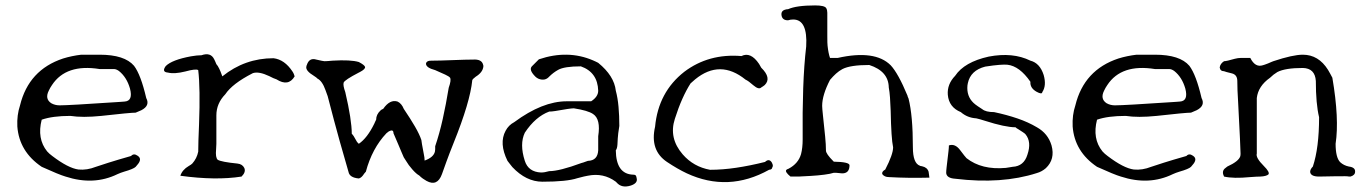

<svg xmlns="http://www.w3.org/2000/svg" viewBox="-20 -658 5047 709"><path d="M414 -15Q326 28 222 -6Q198 -13 134 -42Q51 -98 44 -191Q42 -233 54 -269Q86 -400 213 -442Q229 -447 246 -450.5Q263 -454 280 -456H348Q440 -456 475 -415Q500 -382 520 -296Q535 -268 502 -251Q493 -247 481 -242Q461 -242 354 -230Q285 -223 240 -230Q174 -230 134 -216Q116 -146 154 -99Q162 -90 173 -82Q232 -37 270 -32Q301 -29 334 -42Q385 -59 417.5 -68.5Q450 -78 464 -82Q474 -93 488 -83Q507 -71 486 -48Q484 -45 481 -42Q473 -34 438 -24Q425 -20 414 -15ZM169 -277Q183 -269 200 -269Q234 -269 412 -281Q420 -282 427 -282Q434 -282 440 -283Q472 -285 460 -331Q448 -373 419 -396Q409 -403 401 -403H348Q224 -423 172 -344Q165 -334 160 -323Q145 -293 169 -277Z M872 -6Q777 9 646 -9Q653 -31 677 -45Q686 -50 690 -54Q707 -73 712 -98Q712 -131 715 -198Q720 -332 712 -399Q704 -405 664 -394Q624 -384 600 -390Q576 -392 592 -414Q615 -437 685 -450Q696 -452 706 -453Q716 -454 724 -454Q758 -466 771 -439Q773 -435 775 -430.5Q777 -426 779 -421Q784 -416 789.5 -404.5Q795 -393 798 -384L801 -376Q884 -443 990 -443Q1031 -438 1060 -394Q1064 -388 1065.5 -383.5Q1067 -379 1068 -376Q1045 -337 1001 -365Q991 -368 974 -377Q936 -395 914 -388Q913 -387 912 -387Q838 -349 812 -310Q779 -276 779 -232V-143Q779 -136 779 -127Q779 -118 778 -107Q775 -76 784 -68Q797 -60 857 -54Q875 -52 882 -38Q889 -23 872 -6Z M1612 -15Q1595 32 1555 10Q1548 6 1541.5 1.5Q1535 -3 1528 -10Q1517 -16 1502.5 -32.5Q1488 -49 1480 -63L1471 -77Q1468 -84 1463 -95.5Q1458 -107 1451 -124Q1438 -154 1433 -166Q1433 -182 1416 -173Q1410 -169 1407 -166Q1354 -110 1331 -24Q1326 -19 1320 -10Q1313 -1 1305 1Q1271 -2 1267 -23Q1254 -67 1234.5 -136.5Q1215 -206 1190 -303Q1189 -307 1186.5 -312.5Q1184 -318 1182 -325Q1170 -359 1152 -368Q1150 -371 1139 -378Q1109 -396 1111 -411Q1112 -413 1112 -415Q1112 -417 1113 -418Q1122 -446 1148 -438Q1174 -432 1178 -432Q1183 -432 1190.5 -432.5Q1198 -433 1208 -434Q1275 -438 1305 -429Q1326 -418 1328 -411Q1330 -403 1309 -392Q1308 -391 1307 -391Q1306 -391 1305 -390Q1253 -363 1249 -353Q1246 -343 1255 -318Q1279 -215 1279 -164Q1285 -159 1296 -138Q1298 -134 1300.5 -131.5Q1303 -129 1305 -127Q1336 -148 1362 -201Q1364 -206 1366 -210Q1368 -214 1369 -216Q1369 -235 1385 -250Q1389 -254 1395 -256Q1420 -292 1448 -283Q1463 -276 1471 -256Q1496 -219 1512.5 -190.5Q1529 -162 1536 -141Q1536 -136 1545 -89Q1548 -76 1548 -65Q1581 -77 1586 -98Q1587 -102 1587 -106.5Q1587 -111 1587 -118Q1603 -165 1615 -219Q1627 -273 1637 -334Q1647 -362 1642 -371Q1638 -376 1624 -382.5Q1610 -389 1587 -399Q1553 -408 1553 -423Q1555 -435 1576 -434Q1589 -434 1608 -434.5Q1627 -435 1652 -436Q1677 -437 1695.5 -437.5Q1714 -438 1727 -438Q1759 -440 1764 -419Q1765 -417 1765 -413Q1763 -391 1737 -375Q1725 -366 1724 -362Q1716 -281 1655 -130Q1639 -90 1628.5 -61Q1618 -32 1612 -15Z M2310 27Q2276 38 2257 16L2254 13Q2208 -21 2150 -9Q2142 -8 2112 0Q2073 13 1983 13Q1923 13 1872 -41Q1867 -47 1862.5 -53Q1858 -59 1854 -64Q1822 -129 1847 -175Q1858 -196 1879 -207Q1983 -284 2073 -284H2163Q2189 -301 2189 -323Q2187 -391 2125 -413Q2064 -413 2041 -400Q2023 -390 2008 -375Q1993 -358 1969 -367Q1962 -370 1957 -375Q1932 -400 1944 -413L1970 -439Q2077 -475 2170 -435Q2175 -433 2180 -430.5Q2185 -428 2189 -426Q2248 -378 2254 -323Q2261 -297 2264 -264Q2267 -231 2267 -193Q2265 -183 2263 -166Q2261 -149 2260 -124Q2259 -109 2254 -103Q2255 -15 2318 -13Q2327 -13 2329 -8Q2330 -4 2330.5 -2.5Q2331 -1 2331 0Q2336 18 2310 27ZM1918 -64Q1931 -23 1978 -21Q1991 -21 2008 -26Q2046 -26 2127 -56Q2135 -58 2141 -60.5Q2147 -63 2151 -64Q2187 -65 2189 -103V-155Q2199 -218 2170 -237Q2151 -250 2099 -258Q2092 -258 2075 -255.5Q2058 -253 2030 -248Q2023 -247 2018 -246.5Q2013 -246 2008 -246Q1957 -227 1918 -168Q1898 -126 1918 -64Z M2820 -31Q2669 53 2516 -18Q2482 -34 2443 -60Q2379 -103 2399 -190Q2411 -318 2507 -393Q2597 -461 2718 -451Q2752 -468 2783 -422Q2785 -418 2787 -415Q2789 -412 2791 -408Q2830 -370 2804 -344Q2801 -342 2798 -339.5Q2795 -337 2791 -335Q2782 -326 2762 -343Q2744 -359 2733 -364Q2639 -440 2547 -365Q2543 -361 2538.5 -357.5Q2534 -354 2530 -350Q2514 -325 2499.5 -292.5Q2485 -260 2472 -219Q2449 -148 2501 -88Q2541 -42 2602 -31Q2648 -31 2698.5 -38.5Q2749 -46 2805 -60Q2820 -74 2830 -58Q2834 -51 2834 -45Q2834 -45 2833 -42.5Q2832 -40 2830 -35Q2826 -31 2820 -31Z M3412 -2Q3372 -1 3335 -1.5Q3298 -2 3263 -4Q3246 -4 3238 -15Q3235 -24 3249 -32Q3278 -88 3278 -114Q3271 -146 3269 -249Q3268 -277 3266.5 -298Q3265 -319 3262 -335Q3261 -395 3190 -418Q3120 -418 3091 -403Q3078 -396 3067 -386Q3056 -376 3045 -363Q3016 -307 3016 -267Q3016 -259 3019 -231Q3022 -203 3027 -154Q3030 -124 3030 -102Q3030 -90 3057 -63L3059 -61Q3116 -60 3117 -48Q3117 -20 3094 -18Q3092 -18 3087.5 -18Q3083 -18 3077 -19Q3071 -20 3066.5 -20Q3062 -20 3059 -20Q3047 -16 3024 -13Q3001 -10 2975.5 -8.5Q2950 -7 2929 -6H2899Q2877 -24 2884 -31Q2885 -32 2887 -33Q2889 -34 2892 -35Q2928 -54 2938 -89Q2944 -112 2944 -143Q2943 -246 2946 -332Q2949 -418 2957 -486Q2963 -586 2909 -586Q2899 -586 2890 -583Q2869 -583 2866 -601Q2863 -619 2882 -623Q2885 -624 2890 -624Q2921 -638 2990 -638Q3025 -638 3031 -628Q3035 -621 3035 -611Q3035 -556 3035 -525.5Q3035 -495 3036 -489Q3039 -461 3045 -444H3073Q3211 -475 3269 -417Q3297 -387 3331 -305Q3331 -303 3332 -301Q3334 -295 3335 -294Q3351 -231 3351 -114Q3351 -55 3377 -46Q3378 -45 3380 -45Q3382 -45 3385 -44Q3404 -40 3409 -24Q3410 -19 3410.5 -13.5Q3411 -8 3412 -2Z M3809 -19Q3679 23 3507 2Q3476 0 3474 -19Q3474 -27 3475.5 -40Q3477 -53 3479 -70Q3481 -87 3482.5 -100Q3484 -113 3484 -121Q3507 -129 3526 -103Q3544 -79 3549 -74Q3605 -30 3694 -38Q3701 -39 3707 -40Q3713 -41 3719 -42Q3761 -44 3774 -87Q3790 -134 3767 -162L3764 -165Q3762 -167 3740 -181Q3734 -184 3730 -188Q3692 -188 3617 -212Q3607 -215 3599 -217.5Q3591 -220 3585 -221Q3552 -223 3528 -244Q3484 -262 3480 -308Q3477 -347 3507 -378Q3541 -429 3631 -449Q3720 -466 3785 -434Q3820 -425 3834 -381Q3845 -342 3829 -318Q3828 -308 3808 -319Q3783 -333 3785 -356Q3745 -414 3700 -419Q3690 -420 3670 -418.5Q3650 -417 3618 -412Q3564 -398 3554 -351Q3553 -347 3552.5 -342.5Q3552 -338 3552 -333Q3552 -295 3582 -272Q3585 -270 3591 -265.5Q3597 -261 3607 -255Q3620 -244 3651 -244Q3698 -234 3737.5 -220.5Q3777 -207 3809 -188Q3850 -165 3863 -121Q3877 -70 3842 -37Q3827 -24 3809 -19Z M4311 -15Q4223 28 4119 -6Q4095 -13 4031 -42Q3948 -98 3941 -191Q3939 -233 3951 -269Q3983 -400 4110 -442Q4126 -447 4143 -450.5Q4160 -454 4177 -456H4245Q4337 -456 4372 -415Q4397 -382 4417 -296Q4432 -268 4399 -251Q4390 -247 4378 -242Q4358 -242 4251 -230Q4182 -223 4137 -230Q4071 -230 4031 -216Q4013 -146 4051 -99Q4059 -90 4070 -82Q4129 -37 4167 -32Q4198 -29 4231 -42Q4282 -59 4314.5 -68.5Q4347 -78 4361 -82Q4371 -93 4385 -83Q4404 -71 4383 -48Q4381 -45 4378 -42Q4370 -34 4335 -24Q4322 -20 4311 -15ZM4066 -277Q4080 -269 4097 -269Q4131 -269 4309 -281Q4317 -282 4324 -282Q4331 -282 4337 -283Q4369 -285 4357 -331Q4345 -373 4316 -396Q4306 -403 4298 -403H4245Q4121 -423 4069 -344Q4062 -334 4057 -323Q4042 -293 4066 -277Z M4596 -4Q4535 2 4500 -6Q4491 -24 4502 -35Q4507 -39 4509.5 -41Q4512 -43 4512 -43Q4554 -62 4560 -81Q4561 -85 4561 -91Q4561 -109 4552 -281Q4549 -328 4549 -359Q4549 -382 4529 -387Q4504 -393 4500 -395Q4486 -395 4484 -409Q4486 -423 4500 -432Q4509 -432 4540 -441Q4552 -444 4561 -444H4597Q4615 -408 4643 -417Q4646 -418 4651 -419.5Q4656 -421 4663 -424Q4670 -427 4674.5 -429Q4679 -431 4682 -432Q4754 -456 4791 -456Q4849 -456 4884 -400Q4888 -393 4892 -386Q4896 -379 4900 -371Q4926 -219 4912 -127Q4912 -76 4929 -59Q4942 -47 4961 -43Q4985 -40 4984 -24Q4984 -11 4967 -6H4961Q4961 -8 4906 -7L4851 -6Q4820 -6 4818 -23Q4818 -33 4828 -43Q4851 -112 4851 -225Q4839 -275 4839 -359Q4836 -406 4791 -407Q4726 -407 4697 -392Q4682 -383 4670 -371Q4626 -340 4621 -296V-91Q4616 -76 4647 -45Q4670 -22 4664 -14Q4656 -7 4634 -6Q4628 -6 4618.5 -5.5Q4609 -5 4596 -4Z"/></svg>

Font: New Tegomin
Style: Regular
Weight: 400
Designer: Kyosuke Nagai
Version: Version 1.000